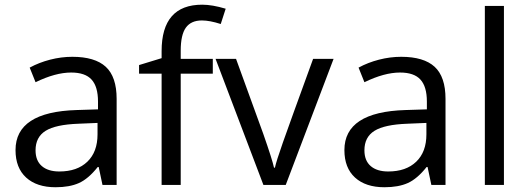

<svg xmlns="http://www.w3.org/2000/svg" viewBox="-20 -785 2245 815"><path d="M415 0 398.9 -76.2H395Q355 -25.9 315.2 -8.1Q275.4 9.8 215.8 9.8Q136.2 9.8 91.1 -31.2Q45.9 -72.3 45.9 -147.9Q45.9 -310.1 305.2 -317.9L396 -320.8V-354Q396 -417 368.9 -447Q341.8 -477.1 282.2 -477.1Q215.3 -477.1 130.9 -436L106 -498Q145.5 -519.5 192.6 -531.7Q239.7 -543.9 287.1 -543.9Q382.8 -543.9 429 -501.5Q475.1 -459 475.1 -365.2V0ZM231.9 -57.1Q307.6 -57.1 350.8 -98.6Q394 -140.1 394 -214.8V-263.2L313 -259.8Q216.3 -256.3 173.6 -229.7Q130.9 -203.1 130.9 -147Q130.9 -103 157.5 -80.1Q184.1 -57.1 231.9 -57.1Z M883.3 -472.2H747.1V0H666V-472.2H570.3V-508.8L666 -538.1V-567.9Q666 -765.1 838.4 -765.1Q880.9 -765.1 938 -748L917 -683.1Q870.1 -698.2 836.9 -698.2Q791 -698.2 769 -667.7Q747.1 -637.2 747.1 -569.8V-535.2H883.3Z M1098.1 0 895 -535.2H981.9L1097.2 -217.8Q1136.2 -106.4 1143.1 -73.2H1147Q1152.3 -99.1 1180.9 -180.4Q1209.5 -261.7 1309.1 -535.2H1396L1192.9 0Z M1811 0 1794.9 -76.2H1791Q1751 -25.9 1711.2 -8.1Q1671.4 9.8 1611.8 9.8Q1532.2 9.8 1487.1 -31.2Q1441.9 -72.3 1441.9 -147.9Q1441.9 -310.1 1701.2 -317.9L1792 -320.8V-354Q1792 -417 1764.9 -447Q1737.8 -477.1 1678.2 -477.1Q1611.3 -477.1 1526.9 -436L1502 -498Q1541.5 -519.5 1588.6 -531.7Q1635.7 -543.9 1683.1 -543.9Q1778.8 -543.9 1825 -501.5Q1871.1 -459 1871.1 -365.2V0ZM1627.9 -57.1Q1703.6 -57.1 1746.8 -98.6Q1790 -140.1 1790 -214.8V-263.2L1709 -259.8Q1612.3 -256.3 1569.6 -229.7Q1526.9 -203.1 1526.9 -147Q1526.9 -103 1553.5 -80.1Q1580.1 -57.1 1627.9 -57.1Z M2119.1 0H2038.1V-759.8H2119.1Z"/></svg>

Font: f02954597
Style: Regular
Weight: 400
Foundry: Ascender Corporation
Version: Version 1.10